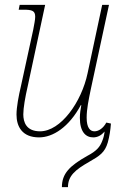

<svg xmlns="http://www.w3.org/2000/svg" viewBox="-20 -556 513 791"><path d="M141 10C198 10 264 -32 313 -123H315C312 -108 309 -87 309 -71C309 -13 333 10 364 10C382 10 397 2 411 -14C409 1 406 14 401 25C392 49 378 66 340 86C267 127 235 159 235 215H260C260 168 291 143 347 111C391 86 412 72 424 31C431 6 435 -20 437 -47L418 -51C405 -27 386 -15 369 -15C351 -15 337 -30 337 -71C337 -107 345 -144 354 -188L429 -536H401L341 -255C316 -135 230 -15 145 -15C88 -15 76 -53 76 -85C76 -111 84 -157 94 -200L166 -536H61L57 -516H77C112 -516 125 -512 125 -487C125 -475 121 -456 117 -434L66 -200C57 -162 48 -115 48 -84C48 -35 71 10 141 10Z"/></svg>

Font: Noto Serif Condensed Thin
Style: Italic
Weight: 100
Width: 3
Italic angle: -12°
Designer: Monotype Design Team
Foundry: Monotype Imaging Inc.
Version: Version 2.013